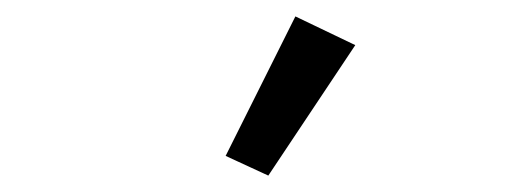

<svg xmlns="http://www.w3.org/2000/svg" viewBox="-20 -799 640 234"><path d="M307 -585 255 -609 340 -779 413 -744Z"/></svg>

Font: IBM Plex Mono
Style: Regular
Weight: 400
Monospace: yes
Designer: Mike Abbink, Paul van der Laan, Pieter van Rosmalen
Foundry: Bold Monday
Version: Version 2.3